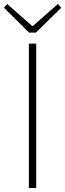

<svg xmlns="http://www.w3.org/2000/svg" viewBox="-35 -945 328 965"><path d="M110 0H147V-726H110ZM111 -781H145L273 -906L256 -925L131 -815H126L1 -925L-15 -906Z"/></svg>

Font: Genne Gothic ExtraLight
Style: Regular
Weight: 250
Designer: Ryoko NISHIZUKA (kana & ideographs); Paul D. Hunt (Latin, Greek & Cyrillic); Wenlong ZHANG (bopomofo); Sandoll Communica
Foundry: Adobe Systems Incorporated
Version: Version 1.004;PS 1.004;hotconv 16.6.51;makeotf.lib2.5.65220